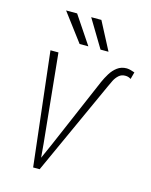

<svg xmlns="http://www.w3.org/2000/svg" viewBox="-110 -790 677 862"><g transform="rotate(15 228.5 -359.5)"><path d="M183.1 -122.1 323.7 -449.7Q332.5 -469.7 345.2 -490.5Q357.9 -511.2 376.2 -524.9Q394.5 -538.6 419.9 -538.6Q429.7 -538.1 438.5 -535.6Q447.3 -533.2 457 -529.8L448.2 -497.1Q442.4 -501 436.3 -502.9Q430.2 -504.9 422.9 -504.9Q404.8 -505.4 392.3 -494.4Q379.9 -483.4 371.8 -467.5Q363.8 -451.7 357.9 -438L158.7 0H128.9ZM104.5 -528.3 146 -116.7 156.2 0H128.4L67.4 -528.3ZM227.1 -589.4H186.5L88.9 -719.2H140.1ZM320.8 -589.4H283.7L205.6 -719.2H252.9Z"/></g></svg>

Font: Roboto Condensed ExtraLight
Style: Italic
Weight: 250
Italic angle: -12°
Designer: Christian Robertson
Foundry: Google
Version: Version 3.008; 2023